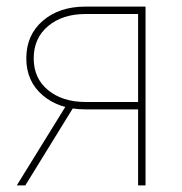

<svg xmlns="http://www.w3.org/2000/svg" viewBox="-20 -561 552 581"><path d="M420.4 0H397.9V-518.6H238.8Q169.4 -518.6 125.7 -482.2Q82 -445.8 82 -384.3Q82 -323.7 125.7 -288.1Q169.4 -252.4 238.8 -252.4H408.7V-230H238.3Q159.2 -230 109.4 -272.5Q59.6 -314.9 59.6 -384.3Q59.6 -455.1 109.4 -498Q159.2 -541 238.3 -541H420.4ZM56.6 0H30.8L182.6 -245.6H208Z"/></svg>

Font: Inter 17pt Thin
Style: Regular
Weight: 250
Version: Version 4.001;git-66647c0bb